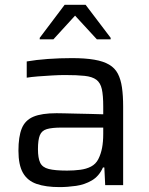

<svg xmlns="http://www.w3.org/2000/svg" viewBox="-20 -755 609 783"><path d="M222.9 8Q167 8 129.5 -4.9Q92 -17.8 73.6 -50.1Q55.2 -82.4 55.2 -140.2Q55.2 -197.8 68.8 -231.2Q82.3 -264.6 116.1 -279Q149.9 -293.3 210.6 -293.3Q221.5 -293.3 242.9 -292.8Q264.4 -292.3 292.3 -291.6Q320.2 -290.9 348.5 -290.4Q376.9 -289.9 401 -288.9V-320.7Q401 -365.9 395.3 -391.6Q389.6 -417.3 373 -429.8Q356.4 -442.2 325.5 -445.6Q294.5 -449 244.5 -449Q222.6 -449 192.7 -447.3Q162.7 -445.6 134.5 -443.4Q106.3 -441.1 89 -438.2V-504.4Q126.7 -511 174.6 -514.5Q222.5 -518 273.2 -518Q327.1 -518 364.3 -511.6Q401.5 -505.3 425.1 -491.4Q448.7 -477.5 460.7 -454.3Q472.7 -431.2 477.4 -398.2Q482.2 -365.1 482.2 -320.8V0H409L405.5 -72.1H399.9Q384.2 -36.6 354.6 -19.2Q325 -1.9 290.1 3Q255.1 8 222.9 8ZM253.4 -59.3Q281.9 -59.3 307 -62.6Q332.1 -65.8 351.3 -75.8Q370.5 -85.9 380.8 -105.7Q391.5 -127 396.2 -151.7Q401 -176.3 401 -208.9V-234.7H231.4Q192.3 -234.7 171.3 -228.6Q150.3 -222.5 142.6 -203.7Q134.8 -184.8 134.8 -146.7Q134.8 -110.5 143.8 -91.5Q152.8 -72.4 178.6 -65.9Q204.3 -59.3 253.4 -59.3ZM142 -594.6V-600.7L243.5 -735.3H329.2L431.3 -600.7V-594.6H375L286.1 -691.2L197.8 -594.6Z"/></svg>

Font: Saira Thin
Style: Regular
Weight: 100
Designer: Hector Gatti with collaboration of the Omnibus-Type team
Foundry: Omnibus-Type
Version: Version 1.101